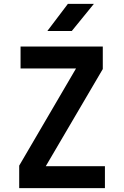

<svg xmlns="http://www.w3.org/2000/svg" viewBox="-20 -970 640 990"><path d="M224 -810H350L464 -950H330ZM79 0H521V-113H216L510 -614V-730H86V-617H372L79 -116Z"/></svg>

Font: JetBrains Mono
Style: Bold
Weight: 558
Monospace: yes
Designer: Philipp Nurullin, Konstantin Bulenkov
Foundry: JetBrains
Version: Version 2.305